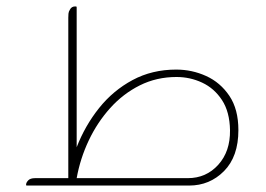

<svg xmlns="http://www.w3.org/2000/svg" viewBox="-20 -576 827 596"><path d="M527 -360Q576 -360 620 -340Q664 -320 692 -278.5Q720 -237 720 -172Q720 -90 675.5 -45Q631 0 567 0H63Q61 0 61 -2V-3Q61 -9 67.5 -16Q74 -23 89 -23H192V-521Q192 -527 192.5 -533.5Q193 -540 197 -546Q202 -556 213 -556H216Q218 -556 218 -553V-119Q244 -186 287.5 -240.5Q331 -295 391.5 -327.5Q452 -360 527 -360ZM218 -23H563Q620 -23 657.5 -64.5Q695 -106 694 -172Q693 -229 669 -265.5Q645 -302 607.5 -319.5Q570 -337 528 -337Q466 -337 414 -311Q362 -285 322 -240.5Q282 -196 255.5 -140Q229 -84 218 -23Z"/></svg>

Font: Zain ExtraLight
Style: Regular
Weight: 200
Designer: Zain,Boutros
Foundry: Mobile Telecommunications Company (Zain), 2024
Version: Version 1.51; ttfautohint (v1.8.4)